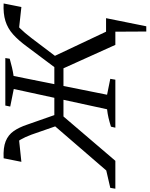

<svg xmlns="http://www.w3.org/2000/svg" viewBox="90 -808 885 1136"><g transform="rotate(-90 533.0 -239.5)"><path d="M346 0 352 -26Q381 -35 404.5 -40.5Q428 -46 455 -49L575 -601L471 -622L477 -651H758L754 -625Q725 -617 702 -611.5Q679 -606 652 -602L541 -49L635 -30L630 0ZM-15 0 -10 -30 124 -61 62 -18 371 -376 432 -330 150 0ZM368 -315 305 -496Q291 -534 275.5 -560.5Q260 -587 241 -600L286 -571L144 -556L165 -661Q228 -664 265.5 -649Q303 -634 325.5 -602Q348 -570 364 -522L431 -331ZM371 -307 382 -361H555L544 -307ZM915 183 914 0H836L687 -330L761 -379L914 -55H994L946 183ZM561 -307 572 -361H745L734 -307ZM739 -315 682 -331 825 -522Q863 -574 898.5 -605.5Q934 -637 977.5 -650.5Q1021 -664 1081 -661L1060 -556L923 -571L980 -600Q957 -587 933 -563Q909 -539 876 -496Z"/></g></svg>

Font: Piazzolla 24pt
Style: Italic
Weight: 400
Italic angle: -11.3°
Designer: Juan Pablo del Peral
Foundry: Huerta Tipografica
Version: Version 2.005